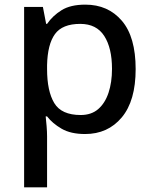

<svg xmlns="http://www.w3.org/2000/svg" viewBox="-20 -568 658 828"><path d="M348 -548Q446 -548 505.5 -478.5Q565 -409 565 -270Q565 -133 505 -61.5Q445 10 347 10Q285 10 245.5 -13Q206 -36 183 -66H177Q179 -49 181 -24Q183 1 183 20V240H84V-538H165L179 -465H183Q207 -500 245.5 -524Q284 -548 348 -548ZM326 -465Q249 -465 217 -421Q185 -377 183 -287V-270Q183 -175 214 -123.5Q245 -72 328 -72Q374 -72 403.5 -97.5Q433 -123 448 -168Q463 -213 463 -271Q463 -361 429.5 -413Q396 -465 326 -465Z"/></svg>

Font: Noto Sans New Tai Lue Medium
Style: Regular
Weight: 500
Version: Version 2.003